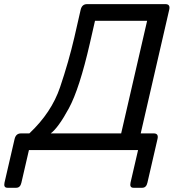

<svg xmlns="http://www.w3.org/2000/svg" viewBox="-90 -720 853 921"><path d="M-54.2 180.7Q-73.7 180.7 -68.4 156.2L-20 -53.2Q-13.7 -80.1 10.7 -80.1H50.8Q157.2 -180.2 198.2 -301.8Q239.3 -423.3 266.6 -540.5L296.9 -673.3Q303.2 -700.2 327.6 -700.2H703.6Q728 -700.2 721.7 -673.3L585 -80.1H647.5Q671.9 -80.1 665.5 -53.2L617.2 156.2Q611.8 180.7 592.3 180.7H550.3Q530.8 180.7 536.1 156.2L572.3 0H48.8L12.7 156.2Q7.3 180.7 -12.2 180.7ZM153.3 -80.1H491.2L615.7 -620.1H365.7L341.3 -513.2Q291 -293.5 240.2 -200.2Q189.5 -106.9 153.3 -80.1Z"/></svg>

Font: Istok
Style: Italic
Weight: 500
Italic angle: -13°
Designer: Andrey V. Panov
Foundry: Andrey V. Panov
Version: Version 1.0.3